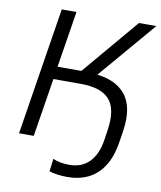

<svg xmlns="http://www.w3.org/2000/svg" viewBox="-96 -781 875 1046"><g transform="rotate(10 342.0 -258.0)"><path d="M348.4 188.9Q320 188.9 292.5 185.2Q265 181.4 247.6 174.9L256.5 104.7Q274.5 113.3 297.6 117.5Q320.6 121.8 347.8 121.8Q414.8 121.8 457.3 79.2Q499.8 36.7 512.5 -47.1L520.5 -100.9Q538.1 -218.3 491.9 -270.9Q445.7 -323.5 332.7 -323.5H181.1L129.5 0H48.1L160.1 -705H241.5L191.8 -393.5H340.7L307.6 -374.7L587.2 -705H683.3L389.9 -361.3L383.9 -390.6Q508.2 -385.4 567 -315.5Q625.9 -245.5 603.9 -106.9L594.9 -49.5Q582.4 33.3 548.6 86.2Q514.8 139.1 464 164Q413.3 188.9 348.4 188.9Z"/></g></svg>

Font: Mulish ExtraLight
Style: Italic
Weight: 200
Italic angle: -9°
Designer: Vernon Adams
Foundry: Vernon Adams
Version: Version 3.603